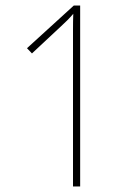

<svg xmlns="http://www.w3.org/2000/svg" viewBox="-20 -677 491 697"><path d="M271 0H245V-511Q245 -535 245 -568.5Q245 -602 246 -627Q235 -614 225 -604Q215 -594 202 -582L96 -483L78 -502L248 -657H271Z"/></svg>

Font: Noto Sans Telugu Condensed Thin
Style: Regular
Weight: 100
Width: 3
Designer: Jelle Bosma - Monotype Design Team
Foundry: Monotype Imaging Inc.
Version: Version 2.005; ttfautohint (v1.8.4.7-5d5b)